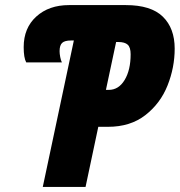

<svg xmlns="http://www.w3.org/2000/svg" viewBox="-20 -734 706 754"><path d="M270 -575H259Q234 -575 224 -565.5Q214 -556 214 -533Q214 -523 216.5 -510Q219 -497 223 -489H83Q73 -507 73 -549Q73 -624 122.5 -669Q172 -714 251 -714H474Q573 -714 619.5 -668.5Q666 -623 666 -543Q666 -469 638 -398.5Q610 -328 551 -282Q492 -236 404 -236H366L316 0H148ZM407 -381Q446 -381 469.5 -420Q493 -459 493 -521Q493 -548 481.5 -558.5Q470 -569 445 -569H436L396 -381Z"/></svg>

Font: Noto Sans UI CondBlack
Style: Italic
Weight: 900
Width: 3
Italic angle: -12°
Designer: Monotype Design Team
Foundry: Monotype Imaging Inc.
Version: Version 1.001